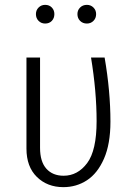

<svg xmlns="http://www.w3.org/2000/svg" viewBox="-20 -760 548 791"><path d="M435 -259Q435 -167 408.5 -106.5Q382 -46 338.5 -17.5Q295 11 241 11Q175 11 132 -31Q89 -73 89 -148V-523H145V-151Q145 -94 171 -65Q197 -36 242 -36Q300 -36 339 -88Q378 -140 378 -261Q378 -383 355 -523H411Q435 -384 435 -259ZM204 -702Q204 -685 193.5 -674Q183 -663 166 -663Q150 -663 139 -674Q128 -685 128 -702Q128 -718 139 -729Q150 -740 166 -740Q183 -740 193.5 -729Q204 -718 204 -702ZM376 -702Q376 -685 365 -674Q354 -663 338 -663Q321 -663 310 -674Q299 -685 299 -702Q299 -718 310 -729Q321 -740 338 -740Q354 -740 365 -729Q376 -718 376 -702Z"/></svg>

Font: Fira Sans Condensed Light
Style: Regular
Weight: 300
Width: 3
Designer: bBox Type GmbH & Carrois Corporate GbR & Edenspiekermann AG
Foundry: bBox Type GmbH & Carrois Corporate GbR & Edenspiekermann AG
Version: Version 4.301